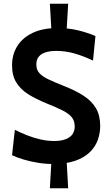

<svg xmlns="http://www.w3.org/2000/svg" viewBox="-20 -864 584 1028"><path d="M261 14Q222 14 181.5 7.2Q141 0.5 105.2 -10.2Q69.5 -21 44.5 -33L59.5 -169Q93 -152 128 -138.5Q163 -125 199 -117Q235 -109 272.5 -109Q322 -109 351 -128.8Q380 -148.5 380 -187Q380 -216.5 364.5 -236Q349 -255.5 315.5 -272.5Q282 -289.5 228 -311Q172.5 -333.5 131.2 -359.5Q90 -385.5 67.2 -422.5Q44.5 -459.5 44.5 -514.5Q44.5 -572.5 72.8 -617.5Q101 -662.5 155.5 -688.2Q210 -714 289.5 -714Q348 -714 399.5 -701.2Q451 -688.5 491 -671L478 -539.5Q424.5 -565 377 -578.2Q329.5 -591.5 280.5 -591.5Q230 -591.5 202.2 -573.5Q174.5 -555.5 174.5 -519Q174.5 -490 191.5 -471.8Q208.5 -453.5 240 -438.8Q271.5 -424 315.5 -406.5Q381.5 -381 426.2 -352.2Q471 -323.5 493.8 -284.5Q516.5 -245.5 516.5 -189.5Q516.5 -151.5 503.8 -115.2Q491 -79 461.5 -49.8Q432 -20.5 382.8 -3.2Q333.5 14 261 14ZM247 144 257 -34H335L345 144ZM257 -673 247 -844H345L335 -673Z"/></svg>

Font: Cabin
Style: Bold
Weight: 700
Width: 4
Designer: Pablo Impallari
Foundry: Pablo Impallari. http://www.impallari.com Igino Marini. http://www.ikern.com
Version: Version 3.001